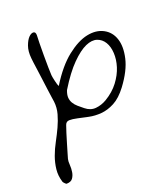

<svg xmlns="http://www.w3.org/2000/svg" viewBox="-145 -900 866 1000"><g transform="rotate(-20 288.0 -400.0)"><path d="M34.2 -16.6Q22.5 -53.7 26.4 -88.9Q30.3 -124 42.5 -157.7Q54.7 -191.4 72.8 -224.6Q90.8 -257.8 106 -290.5Q121.1 -323.2 130.4 -356.4Q139.6 -389.6 135.7 -423.8Q134.8 -430.7 131.8 -450.2Q128.9 -469.7 125.5 -495.6Q122.1 -521.5 118.2 -551.3Q114.3 -581.1 110.8 -606.9Q107.4 -632.8 104.5 -652.3Q101.6 -671.9 101.6 -677.7Q97.7 -716.8 107.9 -745.1Q118.2 -773.4 131.8 -787.1Q145.5 -800.8 157.7 -799.8Q169.9 -798.8 169.9 -780.3Q168.9 -767.6 168.5 -736.3Q168 -705.1 168 -669.4Q168 -633.8 168.5 -602.5Q168.9 -571.3 169.9 -558.6Q169.9 -554.7 171.9 -544.9Q173.8 -535.2 176.3 -524.4Q178.7 -513.7 181.6 -504.4Q184.6 -495.1 186.5 -492.2Q243.2 -584 303.2 -631.3Q363.3 -678.7 415.5 -689.5Q467.8 -700.2 506.8 -679.7Q545.9 -659.2 560.5 -615.2Q575.2 -571.3 561 -508.8Q546.9 -446.3 492.2 -373Q457 -326.2 419.9 -306.6Q382.8 -287.1 347.2 -284.2Q311.5 -281.2 278.8 -288.1Q246.1 -294.9 220.2 -300.8Q194.3 -306.6 176.8 -306.2Q159.2 -305.7 153.3 -288.1Q148.4 -274.4 140.1 -248.5Q131.8 -222.7 124 -195.3Q116.2 -168 109.4 -146Q102.5 -124 101.6 -119.1Q98.6 -107.4 100.1 -86.9Q101.6 -66.4 98.6 -47.4Q95.7 -28.3 85.4 -14.2Q75.2 0 50.8 0Q48.8 0 42.5 -6.3Q36.1 -12.7 34.2 -16.6ZM271.5 -338.9Q298.8 -316.4 330.1 -319.3Q361.3 -322.3 389.6 -338.9Q435.5 -366.2 463.9 -403.8Q492.2 -441.4 504.4 -480.5Q516.6 -519.5 514.6 -555.7Q512.7 -591.8 497.6 -616.7Q482.4 -641.6 456.1 -650.4Q429.7 -659.2 394 -643.6Q358.4 -627.9 314 -583.5Q269.5 -539.1 219.7 -458Q210.9 -435.5 211.9 -418.9Q212.9 -402.3 221.2 -388.2Q229.5 -374 243.2 -362.3Q256.8 -350.6 271.5 -338.9Z"/></g></svg>

Font: Over the Rainbow
Style: Regular
Weight: 400
Designer: Kimberly Geswein
Foundry: Kimberly Geswein
Version: Version 1.002 2010